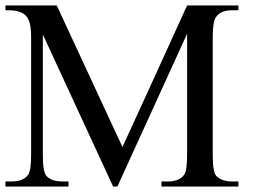

<svg xmlns="http://www.w3.org/2000/svg" viewBox="-20 -682 929 702"><path d="M393.6 0Q329.1 -138.7 136.7 -555.7Q136.7 -445.3 136.7 -115.2Q136.7 -53.7 149.4 -39.1Q168 -18.6 207 -18.6Q214.8 -18.6 230.5 -18.6Q230.5 -13.7 230.5 0Q172.9 0 0 0Q0 -4.9 0 -18.6Q5.9 -18.6 23.4 -18.6Q65.4 -18.6 83 -43Q93.8 -58.6 93.8 -115.2Q93.8 -258.8 93.8 -546.9Q93.8 -604.5 75.2 -624Q55.7 -644.5 11.7 -644.5Q7.8 -644.5 0 -644.5Q0 -647.5 0 -656.2Q0 -658.2 0 -662.1Q46.9 -662.1 187.5 -662.1Q248 -532.2 427.7 -144.5Q487.3 -273.4 664.1 -662.1Q710.9 -662.1 851.6 -662.1Q851.6 -657.2 851.6 -644.5Q846.7 -644.5 829.1 -644.5Q786.1 -644.5 769.5 -619.1Q757.8 -602.5 757.8 -546.9Q757.8 -403.3 757.8 -115.2Q757.8 -53.7 770.5 -39.1Q790 -18.6 829.1 -18.6Q836.9 -18.6 851.6 -18.6Q851.6 -13.7 851.6 0Q781.2 0 570.3 0Q570.3 -4.9 570.3 -18.6Q576.2 -18.6 593.8 -18.6Q635.7 -18.6 653.3 -43Q664.1 -58.6 664.1 -115.2Q664.1 -262.7 664.1 -558.6Q600.6 -418.9 409.2 0Q405.3 0 393.6 0Z"/></svg>

Font: Griech2
Style: Regular
Weight: 400
Version: 001.007